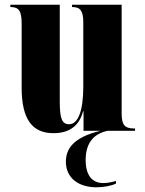

<svg xmlns="http://www.w3.org/2000/svg" viewBox="-20 -556 617 816"><path d="M207 10C280 10 318 -26 333 -83H335V0H407C288 28 260 80 260 131C260 200 313 240 390 240C419 240 454 234 473 224V213C453 219 434 222 419 222C371 222 344 188 344 124C344 51 379 12 437 0H554V-10H550C510 -10 497 -25 497 -74V-536H286V-526H288C321 -526 334 -510 334 -461V-188C334 -83 311 -28 274 -28C244 -28 234 -51 234 -123V-536H24V-526H26C60 -526 72 -509 72 -456V-183C72 -48 118 10 207 10Z"/></svg>

Font: Noto Serif Display ExtraCondensed Black
Style: Regular
Weight: 900
Width: 2
Designer: Monotype Design Team
Foundry: Monotype Imaging Inc.
Version: Version 2.009